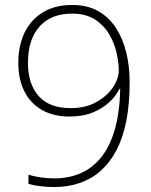

<svg xmlns="http://www.w3.org/2000/svg" viewBox="-20 -744 610 776"><path d="M504 -412Q504 -326 491 -258Q478 -190 452 -139.5Q426 -89 389 -55.5Q352 -22 304 -5Q256 12 199 12Q172 12 143 8.5Q114 5 95 -1V-38Q113 -32 141.5 -27.5Q170 -23 199 -23Q260 -23 308.5 -45Q357 -67 391.5 -111.5Q426 -156 445 -224.5Q464 -293 466 -385H463Q450 -358 423.5 -332.5Q397 -307 356.5 -290Q316 -273 261 -273Q196 -273 149.5 -299.5Q103 -326 78.5 -375Q54 -424 54 -489Q54 -560 79.5 -612.5Q105 -665 154 -694.5Q203 -724 271 -724Q333 -724 377 -699Q421 -674 449 -630.5Q477 -587 490.5 -531Q504 -475 504 -412ZM271 -689Q186 -689 139.5 -636.5Q93 -584 93 -490Q93 -405 136 -356Q179 -307 266 -307Q326 -307 369.5 -331.5Q413 -356 436.5 -391Q460 -426 460 -460Q460 -489 451.5 -528.5Q443 -568 422 -604.5Q401 -641 364 -665Q327 -689 271 -689Z"/></svg>

Font: Noto Sans Armenian ExtraLight
Style: Regular
Weight: 250
Designer: Monotype Design Team
Foundry: Monotype Imaging Inc.
Version: Version 2.007